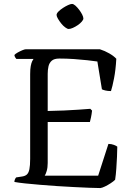

<svg xmlns="http://www.w3.org/2000/svg" viewBox="-20 -954 675 974"><path d="M489 0Q467 0 432.5 -1.5Q398 -3 356 -5Q314 -7 269.5 -10Q225 -13 183.5 -16.5Q142 -20 108 -23.5Q74 -27 53 -31Q53 -38 56 -44.5Q59 -51 62 -54L88 -58Q106 -60 115.5 -68Q125 -76 129 -95Q133 -114 133 -148V-578Q133 -603 136 -619Q139 -635 143.5 -644Q148 -653 150 -655H63Q60 -658 57 -663Q54 -668 53 -675Q58 -681 69.5 -687.5Q81 -694 93 -699Q105 -704 110 -704H487Q512 -696 534.5 -683Q557 -670 570 -656Q567 -600 558.5 -556.5Q550 -513 543 -492Q527 -492 514.5 -495Q502 -498 497 -501L474 -642Q454 -645 422.5 -648.5Q391 -652 354.5 -654.5Q318 -657 281 -657Q255 -657 242.5 -646Q230 -635 226 -617.5Q222 -600 222 -580V-391Q267 -392 305.5 -393.5Q344 -395 377 -397.5Q410 -400 438 -402L447 -393Q445 -374 441.5 -358Q438 -342 436 -335H222V-127Q222 -104 217 -87Q212 -70 207 -63H478L530 -224Q545 -224 558 -219Q571 -214 575 -210Q575 -187 573.5 -158Q572 -129 570 -98.5Q568 -68 564 -42Q556 -34 541.5 -24.5Q527 -15 512.5 -8Q498 -1 489 0ZM328 -807Q322 -807 311 -815Q300 -823 290.5 -835Q281 -847 274 -859Q267 -871 267 -878Q267 -886 276.5 -895.5Q286 -905 299 -913.5Q312 -922 325 -928Q338 -934 345 -934Q353 -934 362.5 -925.5Q372 -917 381.5 -904.5Q391 -892 397 -880Q403 -868 403 -860Q403 -854 395 -844.5Q387 -835 374.5 -826.5Q362 -818 349.5 -812.5Q337 -807 328 -807Z"/></svg>

Font: Texturina Medium 12pt Light
Style: Regular
Weight: 300
Version: Version 1.002